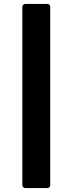

<svg xmlns="http://www.w3.org/2000/svg" viewBox="-20 -795 367 971"><path d="M107 156H220C227 156 234 150 234 142V-761C234 -769 227 -775 220 -775H107C100 -775 93 -769 93 -761V142C93 150 100 156 107 156Z"/></svg>

Font: LINE Seed JP App_OTF Bold
Style: Regular
Weight: 700
Designer: LINE & Fontrix & Fontworks
Version: Version 1.009